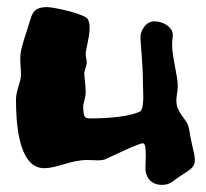

<svg xmlns="http://www.w3.org/2000/svg" viewBox="-20 -576 579 540"><path d="M520 -170C515 -190 513 -213 508 -226C500 -244 476 -262 476 -293C476 -306 480 -319 480 -334C480 -363 464 -415 464 -450C464 -460 466 -471 466 -479C466 -498 441 -516 414 -516C387 -516 375 -485 375 -473C375 -450 382 -404 382 -338C382 -327 387 -275 375 -263C345 -248 287 -243 233 -243C218 -243 215 -247 214 -275C213 -284 221 -299 221 -318C221 -337 217 -357 217 -371C218 -379 223 -389 224 -399C224 -408 221 -417 221 -424C221 -438 232 -470 232 -497C232 -506 231 -515 227 -522C217 -538 129 -556 113 -556C69 -556 70 -534 57 -494C48 -466 37 -436 37 -412C37 -396 39 -380 39 -365C39 -346 25 -321 25 -297C25 -241 29 -103 104 -103C141 -103 179 -126 225 -126C236 -126 247 -125 256 -125C263 -125 268 -126 273 -127C280 -129 368 -173 382 -173C389 -173 390 -156 390 -139C390 -126 389 -113 389 -104C389 -73 409 -56 435 -56C460 -56 465 -67 492 -84C519 -101 528 -108 528 -126C528 -136 525 -149 520 -170Z"/></svg>

Font: Freckle Face
Style: Regular
Weight: 400
Designer: Astigmatic (AOETI)
Foundry: Astigmatic (AOETI)
Version: Version 1.000